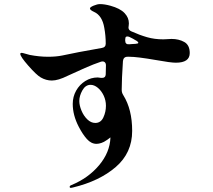

<svg xmlns="http://www.w3.org/2000/svg" viewBox="-20 -844 1040 937"><path d="M906 -585Q906 -538 838 -538Q813 -538 741 -551Q649 -567 611 -567H602Q592 -567 586.5 -561.5Q581 -556 580 -546Q574 -456 574 -408V-405Q574 -391 582 -379Q625 -310 625 -205Q625 -98 545 -29Q465 40 336 71Q329 73 326 73Q323 73 321.5 71.5Q320 70 320 68Q320 62 329 59Q411 25 463.5 -37.5Q516 -100 519 -172Q519 -173 518 -173Q517 -172 512.5 -168.5Q508 -165 499 -159Q488 -151 475 -146.5Q462 -142 451 -142Q425 -142 404 -165.5Q383 -189 364 -226Q335 -282 335 -337Q335 -372 351.5 -401.5Q368 -431 396 -448.5Q424 -466 457 -466Q461 -466 473 -464H479Q495 -464 496 -481Q496 -510 497 -525Q497 -536 490.5 -541Q484 -546 473 -543Q437 -531 394 -512Q351 -493 310 -474Q264 -451 233 -451Q205 -451 179 -466Q158 -478 118.5 -523Q79 -568 79 -581Q79 -586 86 -586Q90 -586 101.5 -582.5Q113 -579 125 -576Q172 -567 215 -567Q253 -567 283 -573Q351 -588 477 -610Q496 -613 496 -631Q496 -670 489 -708Q479 -768 439 -786Q432 -789 425.5 -793.5Q419 -798 419 -803Q419 -809 437 -816.5Q455 -824 468 -824Q490 -824 519 -816Q566 -803 587.5 -780.5Q609 -758 609 -730Q609 -722 608 -718Q607 -715 607 -710Q607 -697 621 -691Q661 -673 697.5 -662.5Q734 -652 777 -652Q789 -652 798.5 -653Q808 -654 817 -654Q853 -654 879.5 -639Q906 -624 906 -585ZM655 -635Q655 -641 639 -649Q630 -655 617 -661Q609 -666 602 -666Q593 -666 592 -659L591 -650V-646Q591 -626 611 -628L624 -629Q627 -629 641 -630Q655 -631 655 -635ZM497 -328Q497 -354 486 -377.5Q475 -401 457.5 -415.5Q440 -430 422 -430Q397 -430 382 -403Q367 -376 367 -351Q367 -330 377.5 -304.5Q388 -279 406 -261.5Q424 -244 445 -244Q472 -244 484.5 -271Q497 -298 497 -328Z"/></svg>

Font: Shippori Mincho B1 ExtraBold
Style: Regular
Weight: 800
Designer: FONTDASU
Foundry: FONTDASU / Google Inc. / but / Adobe
Version: Version 3.110; ttfautohint (v1.8.3)